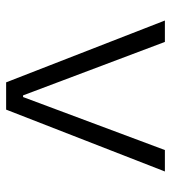

<svg xmlns="http://www.w3.org/2000/svg" viewBox="14 -572 558 626"><g transform="rotate(90 293.0 -259.0)"><path d="M248.5 0H337.4L539.1 -517.6H469.2L296.4 -55.2H291L116.7 -517.6H46.9Z"/></g></svg>

Font: Cascadia Code PL Light
Style: Regular
Weight: 300
Monospace: yes
Designer: Aaron Bell
Foundry: Saja Typeworks
Version: Version 2404.023